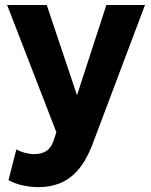

<svg xmlns="http://www.w3.org/2000/svg" viewBox="-20 -525 605 768"><path d="M135.5 223.5Q103.5 223.5 72.5 217Q41.5 210.5 14 195.5L45.5 72.5Q61.5 81.5 80.8 86.5Q100 91.5 116.5 91.5Q146.5 91.5 166 78.5Q185.5 65.5 195 36L205.5 4L8.5 -505H167L288 -144L405.5 -505H560L348 57.5Q323 120.5 290.5 156.8Q258 193 219 208.2Q180 223.5 135.5 223.5Z"/></svg>

Font: Geologica Roman SemiBold
Style: Regular
Weight: 600
Designer: Sindre Bremnes, Frode Helland
Foundry: Monokrom Skriftforlag AS
Version: Version 1.010;gftools[0.9.28]